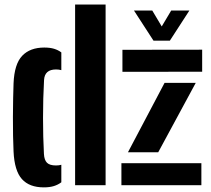

<svg xmlns="http://www.w3.org/2000/svg" viewBox="-20 -820 933 850"><path d="M312.5 0V-800H447.5V0ZM40 -149Q38.5 -178.5 37.8 -218.8Q37 -259 37.2 -302.2Q37.5 -345.5 38.2 -384.5Q39 -423.5 40 -451Q43.5 -536.5 78.2 -573Q113 -609.5 176 -609.5Q201.5 -609.5 219.5 -604Q237.5 -598.5 251.5 -588V-509.5Q240.5 -512.5 228 -512.5Q177.5 -512.5 175 -465.5Q170.5 -385.5 170.5 -298.5Q170.5 -211.5 174.5 -138.5Q176 -111.5 188 -99.5Q200 -87.5 228 -87.5Q241 -87.5 251.5 -90.5V-13Q237 -2 218.2 3.8Q199.5 9.5 174 9.5Q110 9.5 77 -27.2Q44 -64 40 -149ZM522 -502V-599.5L875 -600V-502.5ZM546.5 -146 708.5 -453H846.5L680.5 -146ZM517.5 0V-97.5H871.5V0ZM659.5 -640 573 -773.5H654L696 -703L738 -773.5H818.5L732 -640Z"/></svg>

Font: Big Shoulders Stencil Text ExtraBold
Style: Regular
Weight: 800
Designer: Patric King
Foundry: XO Type Co
Version: Version 1.000